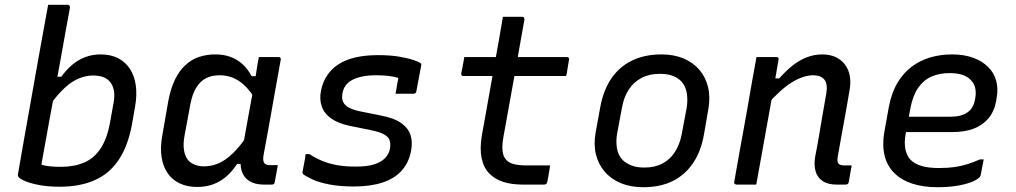

<svg xmlns="http://www.w3.org/2000/svg" viewBox="-20 -770 4240 801"><path d="M145 -40 120 -97Q143 -84 169 -79Q195 -74 234 -74Q290 -74 331.5 -92Q373 -110 400 -151Q427 -192 439 -259L452 -331Q460 -368 455 -393Q450 -418 435 -433Q424 -444 407.5 -449.5Q391 -455 367 -455Q339 -455 309.5 -443Q280 -431 250 -403.5Q220 -376 187 -330L207 -450H236Q256 -478 280.5 -499Q305 -520 335 -531.5Q365 -543 400 -543Q442 -543 473 -527Q504 -511 522.5 -482Q541 -453 546.5 -414Q552 -375 544 -328L530 -248Q513 -159 474.5 -102Q436 -45 374.5 -18Q313 9 229 9Q182 9 146.5 2.5Q111 -4 88.5 -13Q66 -22 59 -30Q56 -33 55 -36Q54 -39 55 -44Q68 -121 81 -193Q94 -265 106.5 -336Q119 -407 132 -480Q145 -553 159 -630Q165 -660 170 -690.5Q175 -721 181 -750Q191 -750 201.5 -750Q212 -750 222 -750Q232 -750 242 -750Q252 -750 263 -750Q266 -750 268 -748.5Q270 -747 271 -744.5Q272 -742 272 -739Q262 -686 251.5 -627Q241 -568 230 -507Q219 -446 207.5 -384Q196 -322 185 -262.5Q174 -203 164 -146.5Q154 -90 145 -40Z M878 -543Q914 -543 942 -532.5Q970 -522 992 -502Q1014 -482 1030 -452H1057L1042 -361Q1013 -408 977 -432Q941 -456 896 -456Q863 -456 839 -443.5Q815 -431 798.5 -404Q782 -377 774 -334L750 -205Q743 -168 748 -141Q753 -114 768 -98Q779 -88 795 -82Q811 -76 831 -76Q862 -76 891.5 -88.5Q921 -101 952 -131Q983 -161 1017 -212L994 -86H969Q949 -55 924 -33.5Q899 -12 869 -1Q839 10 803 10Q761 10 729.5 -5Q698 -20 679 -48Q660 -76 654 -115Q648 -154 657 -204L682 -348Q692 -401 710 -438Q728 -475 753.5 -498.5Q779 -522 810.5 -532.5Q842 -543 878 -543ZM1060 -532Q1081 -532 1101 -532Q1121 -532 1142 -532Q1146 -532 1148 -530.5Q1150 -529 1151 -526.5Q1152 -524 1151 -520Q1139 -454 1127 -386Q1115 -318 1103 -251Q1091 -184 1079 -120Q1076 -100 1082 -90.5Q1088 -81 1107 -81Q1112 -81 1116.5 -81Q1121 -81 1124 -81H1139Q1136 -63 1132.5 -44.5Q1129 -26 1126 -9Q1125 -4 1122 -2Q1119 0 1115 0Q1109 0 1099 0Q1089 0 1080 0Q1044 0 1020.5 -14.5Q997 -29 988.5 -56Q980 -83 986 -120Q996 -172 1005 -223.5Q1014 -275 1023.5 -326.5Q1033 -378 1043 -430Q1046 -445 1048 -461Q1050 -477 1053 -494.5Q1056 -512 1060 -532Z M1557 -540Q1609 -540 1646.5 -533.5Q1684 -527 1707 -519Q1730 -511 1735 -506Q1737 -504 1737.5 -501.5Q1738 -499 1737 -496L1717 -389Q1716 -384 1713 -381.5Q1710 -379 1705 -379Q1686 -379 1667.5 -379Q1649 -379 1630 -379L1632 -389Q1634 -404 1637 -418Q1640 -432 1642 -445Q1622 -451 1599.5 -453.5Q1577 -456 1548 -456Q1517 -456 1492.5 -451Q1468 -446 1450.5 -437Q1433 -428 1422.5 -414Q1412 -400 1409 -382Q1405 -363 1410 -348.5Q1415 -334 1431.5 -323.5Q1448 -313 1480 -306L1569 -288Q1623 -278 1653 -257Q1683 -236 1692.5 -207Q1702 -178 1695 -141Q1686 -92 1656 -58.5Q1626 -25 1576 -8.5Q1526 8 1456 8Q1398 8 1354 -0.5Q1310 -9 1282.5 -22Q1255 -35 1244 -44Q1243 -46 1242.5 -48Q1242 -50 1242 -53Q1246 -75 1249.5 -92Q1253 -109 1255 -127H1271Q1297 -110 1325 -98.5Q1353 -87 1386.5 -81Q1420 -75 1465 -75Q1512 -75 1541.5 -84.5Q1571 -94 1587 -111Q1603 -128 1607 -150Q1610 -170 1605.5 -184.5Q1601 -199 1582 -209.5Q1563 -220 1527 -227L1439 -245Q1391 -255 1362 -275.5Q1333 -296 1322.5 -325.5Q1312 -355 1319 -391Q1326 -427 1344.5 -455Q1363 -483 1392.5 -502Q1422 -521 1463 -530.5Q1504 -540 1557 -540Z M1917 -532H2345Q2350 -532 2352.5 -529Q2355 -526 2354 -521Q2352 -509 2350 -498Q2348 -487 2346.5 -476Q2345 -465 2342 -453H1913Q1912 -453 1909.5 -453.5Q1907 -454 1906 -455.5Q1905 -457 1904.5 -459Q1904 -461 1904 -464Q1907 -476 1909 -487Q1911 -498 1913 -509Q1915 -520 1917 -532ZM2275 -80Q2272 -63 2269.5 -45.5Q2267 -28 2263 -11Q2262 -5 2258.5 -2.5Q2255 0 2250 0Q2247 0 2236.5 0Q2226 0 2211.5 0Q2197 0 2183 0Q2169 0 2158 0Q2115 0 2080 -11Q2045 -22 2021.5 -46Q1998 -70 1989.5 -109Q1981 -148 1990 -204Q1999 -254 2008 -303.5Q2017 -353 2025.5 -402Q2034 -451 2043 -500.5Q2052 -550 2061 -600Q2065 -625 2069.5 -650Q2074 -675 2078 -700Q2099 -700 2119 -700Q2139 -700 2159 -700Q2162 -700 2164 -698.5Q2166 -697 2167 -694.5Q2168 -692 2168 -689Q2157 -629 2146.5 -568.5Q2136 -508 2125 -447Q2114 -386 2103 -325Q2092 -264 2081 -203Q2074 -166 2076.5 -141Q2079 -116 2093 -102Q2105 -90 2125 -85Q2145 -80 2174 -80Q2187 -80 2202.5 -80Q2218 -80 2233 -80Q2248 -80 2261 -80Z M2740 -543Q2792 -543 2832 -526Q2872 -509 2898 -478.5Q2924 -448 2934 -406Q2944 -364 2935 -314L2917 -210Q2905 -140 2872 -90.5Q2839 -41 2787 -15Q2735 11 2664 11Q2611 11 2570 -6Q2529 -23 2502.5 -54Q2476 -85 2466 -126.5Q2456 -168 2465 -218L2484 -322Q2497 -393 2530 -442Q2563 -491 2616 -517Q2669 -543 2740 -543ZM2733 -462Q2689 -462 2656.5 -445Q2624 -428 2603.5 -397Q2583 -366 2575 -322L2555 -215Q2549 -184 2553.5 -153.5Q2558 -123 2578 -102Q2593 -88 2615 -79.5Q2637 -71 2668 -71Q2712 -71 2744 -88Q2776 -105 2796 -136.5Q2816 -168 2824 -210L2844 -316Q2850 -349 2845.5 -380Q2841 -411 2821 -432Q2807 -446 2785.5 -454Q2764 -462 2733 -462Z M3136 -532Q3152 -532 3166 -532Q3180 -532 3193.5 -532Q3207 -532 3219 -532Q3223 -532 3225 -530.5Q3227 -529 3228 -526.5Q3229 -524 3228 -521Q3217 -456 3205.5 -391Q3194 -326 3182 -260.5Q3170 -195 3158.5 -130Q3147 -65 3135 0Q3122 0 3108 0Q3094 0 3080 0Q3066 0 3052 0Q3050 0 3048 -1Q3046 -2 3044.5 -3.5Q3043 -5 3042.5 -7Q3042 -9 3043 -11Q3055 -81 3068 -151.5Q3081 -222 3093.5 -292Q3106 -362 3118 -433Q3124 -465 3128.5 -490.5Q3133 -516 3136 -532ZM3410 -543Q3443 -543 3467 -531.5Q3491 -520 3506 -499.5Q3521 -479 3525.5 -451.5Q3530 -424 3524 -392Q3516 -346 3508 -300Q3500 -254 3491.5 -209Q3483 -164 3475 -117Q3473 -105 3474 -98Q3475 -91 3479 -86Q3483 -83 3489 -81.5Q3495 -80 3502 -80Q3505 -80 3507.5 -80Q3510 -80 3512.5 -80Q3515 -80 3517 -80H3533Q3530 -62 3527 -45.5Q3524 -29 3521 -11Q3520 -5 3516.5 -2.5Q3513 0 3508 0Q3503 0 3491 0Q3479 0 3469 0Q3434 0 3412 -14.5Q3390 -29 3382.5 -55.5Q3375 -82 3381 -118Q3390 -162 3397 -204.5Q3404 -247 3411.5 -290.5Q3419 -334 3427 -379Q3434 -419 3419.5 -437.5Q3405 -456 3373 -456Q3352 -456 3329.5 -448.5Q3307 -441 3283.5 -426.5Q3260 -412 3234 -388.5Q3208 -365 3180 -333L3196 -443H3231Q3258 -474 3286.5 -496.5Q3315 -519 3346 -531Q3377 -543 3410 -543Z M3951 -543Q4002 -543 4040 -529Q4078 -515 4102.5 -490.5Q4127 -466 4136 -433Q4145 -400 4138 -363L4136 -349Q4128 -305 4103.5 -276Q4079 -247 4041.5 -233Q4004 -219 3952 -219Q3928 -219 3895 -219Q3862 -219 3823.5 -219Q3785 -219 3745 -219L3708 -213L3717 -283Q3761 -283 3800.5 -283Q3840 -283 3876 -283Q3912 -283 3945 -283Q3990 -283 4016 -301Q4042 -319 4048 -357Q4053 -382 4048.5 -402.5Q4044 -423 4029 -437Q4016 -451 3994.5 -458Q3973 -465 3941 -465Q3898 -465 3865 -450Q3832 -435 3810 -403Q3788 -371 3778 -318L3758 -210Q3752 -175 3757 -148.5Q3762 -122 3778 -104Q3796 -86 3825 -77.5Q3854 -69 3897 -69Q3934 -69 3962 -73Q3990 -77 4015.5 -85Q4041 -93 4068 -105H4084Q4081 -89 4077.5 -72Q4074 -55 4071 -38Q4070 -36 4069 -34Q4068 -32 4066 -30Q4055 -19 4030 -9.5Q4005 0 3969.5 5.5Q3934 11 3891 11Q3831 11 3785.5 -4Q3740 -19 3710.5 -48.5Q3681 -78 3670.5 -120.5Q3660 -163 3669 -218L3688 -323Q3699 -382 3723.5 -423.5Q3748 -465 3783 -491.5Q3818 -518 3861 -530.5Q3904 -543 3951 -543Z"/></svg>

Font: RecMonoLinear Nerd Font Mono
Style: Italic
Weight: 400
Italic angle: -10°
Monospace: yes
Version: Version 1.085; ttfautohint (v1.8.4.7-5d5b);Nerd Fonts 3.2.1